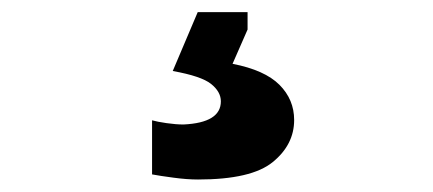

<svg xmlns="http://www.w3.org/2000/svg" viewBox="-20 -48 703 312"><path d="M301.8 243.7Q283.7 243.7 261.7 240.7Q239.7 237.8 227.1 235.4V147.5Q235.4 149.9 250.7 152.1Q266.1 154.3 278.3 154.3Q338.9 151.4 338.9 116.7Q338.9 101.1 323 88.4Q307.1 75.7 260.7 67.4L301.3 -28.3H382.3V0L357.9 55.7Q410.2 65.9 434.1 89.8Q458 113.8 458 147Q458 187 423.3 215.3Q388.7 243.7 301.8 243.7Z"/></svg>

Font: Pinar Bold
Style: Regular
Weight: 700
Designer: Amin Abedi
Version: Version 3.000